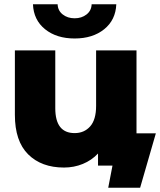

<svg xmlns="http://www.w3.org/2000/svg" viewBox="-20 -779 753 903"><path d="M135 -759H251Q252 -729 275 -711Q298 -693 331 -693Q364 -693 387 -711Q410 -729 411 -759H527Q524 -685 470 -641.5Q416 -598 331 -598Q246 -598 192 -641.5Q138 -685 135 -759ZM713 -152 639 104H489L509 0H441V-57Q411 -25 369.5 -8Q328 9 281 9Q175 9 112.5 -53Q50 -115 50 -239V-542H240V-270Q240 -153 331 -153Q376 -153 404 -184.5Q432 -216 432 -281V-542H622V-152Z"/></svg>

Font: Montserrat Alternates ExtraBold
Style: Regular
Weight: 800
Designer: Julieta Ulanovsky
Foundry: Julieta Ulanovsky
Version: Version 7.200